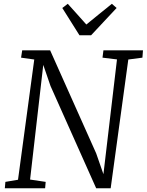

<svg xmlns="http://www.w3.org/2000/svg" viewBox="-20 -1014 790 1034"><path d="M6 0 9 -34.5 77 -46 164.5 -693.5 93.5 -703.5 99.5 -743H250L498 -188L537 -76L610 -694L532 -703.5L537 -743H750L747 -703.5L671 -693.5L576 0H498L252 -551L213 -664.5L142 -47L226 -34.5L223 0ZM408 -824 315.5 -971 345 -993.5Q370 -966 395 -938Q420 -910 445 -882Q479 -910 513.5 -937.8Q548 -965.5 582.5 -993.5L608 -971L470.5 -824Z"/></svg>

Font: Merriweather 20pt Light
Style: Italic
Weight: 300
Italic angle: -7.8°
Version: Version 2.101